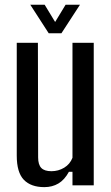

<svg xmlns="http://www.w3.org/2000/svg" viewBox="-20 -780 469 808"><path d="M166.5 7.5Q110 7.5 80.2 -23.5Q50.5 -54.5 50.5 -125V-600H139.5L140.5 -117.5Q140.5 -87 153.8 -73.2Q167 -59.5 196.5 -59.5Q225.5 -59.5 250 -74.2Q274.5 -89 285 -116V-600H374.5V0H285V-57H270Q251.5 -23 225.8 -7.8Q200 7.5 166.5 7.5ZM185 -640 107.5 -760H168L212 -687.5L256 -760H316.5L238.5 -640Z"/></svg>

Font: Big Shoulders Text Thin Medium
Style: Regular
Weight: 500
Version: Version 2.002